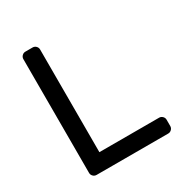

<svg xmlns="http://www.w3.org/2000/svg" viewBox="-164 -822 895 944"><g transform="rotate(-30 283.0 -350.0)"><path d="M547 -63V-27Q547 -16 539 -8Q531 0 520 0H113Q102 0 94 -8Q86 -16 86 -27V-673Q86 -684 94 -692Q102 -700 113 -700H154Q165 -700 173 -692Q181 -684 181 -673V-90H520Q531 -90 539 -82Q547 -74 547 -63Z"/></g></svg>

Font: Rubik
Style: Regular
Weight: 400
Designer: Hubert & Fischer
Foundry: Hubert & Fischer
Version: Version 1.100